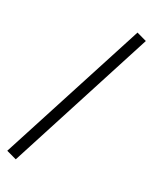

<svg xmlns="http://www.w3.org/2000/svg" viewBox="-223 -798 725 908"><g transform="rotate(30 139.0 -344.5)"><path d="M40 59 -15 44 239 -748 293 -733Z"/></g></svg>

Font: Nunito Sans 9pt Light
Style: Regular
Weight: 300
Version: Version 3.101;gftools[0.9.27]